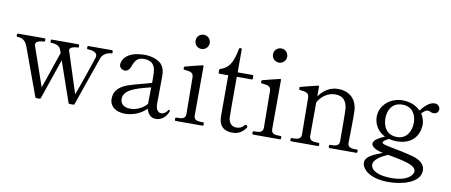

<svg xmlns="http://www.w3.org/2000/svg" viewBox="-97 -1058 3692 1572"><g transform="rotate(10 1749.5 -272.5)"><path d="M572 -480C567 -480 565 -475 565 -467C565 -458 567 -453 572 -453C599 -453 650 -446 650 -410C650 -407 649 -402 648 -398C639 -367 575 -179 535 -72L425 -412C424 -415 423 -418 423 -421C423 -445 464 -453 491 -453C496 -453 498 -458 498 -467C498 -475 496 -480 491 -480H269C263 -480 261 -475 261 -467C261 -458 263 -453 269 -453C303 -453 339 -442 349 -412L359 -384L255 -80L142 -406C141 -410 140 -414 140 -418C140 -444 177 -451 210 -453C215 -453 217 -458 217 -467C217 -475 215 -480 210 -480H-12C-18 -480 -20 -475 -20 -467C-20 -458 -18 -453 -12 -453C19 -453 54 -441 72 -391L218 8C219 12 223 14 227 14H254C258 14 262 12 263 8L378 -327L494 8C495 12 499 14 503 14H535C539 14 543 12 544 7C562 -43 675 -372 687 -402C701 -435 738 -453 769 -453C775 -453 777 -458 777 -467C777 -475 775 -480 769 -480Z M1314 -80C1312 -80 1310 -80 1307 -75C1292 -50 1271 -41 1255 -41C1246 -41 1209 -46 1209 -110C1209 -180 1211 -300 1211 -338C1211 -375 1207 -405 1185 -435C1163 -465 1103 -489 1042 -489C872 -489 855 -398 855 -376C855 -350 879 -334 902 -334C924 -334 940 -351 951 -382C967 -427 987 -455 1039 -455C1073 -455 1099 -446 1114 -428C1134 -404 1139 -379 1139 -316V-273C1052 -247 952 -228 903 -199C854 -170 835 -135 835 -87C835 -24 887 14 964 14C1024 14 1092 -10 1141 -59C1151 -18 1177 12 1219 12C1246 12 1298 -3 1321 -67C1322 -70 1322 -72 1322 -73C1322 -77 1319 -80 1314 -80ZM1000 -34C935 -34 916 -69 916 -101C916 -174 1003 -203 1138 -236C1137 -183 1136 -128 1136 -101V-98C1098 -55 1045 -34 1000 -34Z M1488 -617C1521 -617 1547 -643 1547 -676C1547 -709 1521 -735 1488 -735C1455 -735 1429 -709 1429 -676C1429 -643 1455 -617 1488 -617ZM1607 0C1612 0 1614 -5 1614 -14C1614 -23 1612 -28 1607 -28H1594C1564 -28 1529 -31 1529 -70L1530 -480C1530 -485 1527 -488 1521 -487C1491 -480 1392 -456 1378 -451C1373 -449 1373 -445 1373 -437C1373 -429 1373 -426 1382 -425C1423 -420 1457 -420 1457 -375L1460 -70C1460 -31 1426 -28 1396 -28H1383C1377 -28 1375 -23 1375 -14C1375 -5 1377 0 1383 0Z M1856 14C1903 14 1940 -6 1967 -47C1969 -50 1969 -51 1969 -54C1969 -61 1961 -69 1955 -69C1952 -69 1948 -67 1945 -63C1927 -42 1910 -33 1879 -33C1843 -33 1815 -62 1814 -108C1814 -118 1813 -153 1813 -198V-443H1937C1942 -443 1945 -446 1945 -451V-472C1945 -477 1942 -480 1937 -480H1814V-671C1814 -676 1811 -679 1806 -679H1799C1795 -679 1792 -677 1791 -671C1767 -543 1733 -504 1668 -482C1663 -481 1661 -477 1661 -473V-451C1661 -446 1664 -443 1669 -443H1742V-102C1742 -22 1785 14 1856 14Z M2132 -617C2165 -617 2191 -643 2191 -676C2191 -709 2165 -735 2132 -735C2099 -735 2073 -709 2073 -676C2073 -643 2099 -617 2132 -617ZM2251 0C2256 0 2258 -5 2258 -14C2258 -23 2256 -28 2251 -28H2238C2208 -28 2173 -31 2173 -70L2174 -480C2174 -485 2171 -488 2165 -487C2135 -480 2036 -456 2022 -451C2017 -449 2017 -445 2017 -437C2017 -429 2017 -426 2026 -425C2067 -420 2101 -420 2101 -375L2104 -70C2104 -31 2070 -28 2040 -28H2027C2021 -28 2019 -23 2019 -14C2019 -5 2021 0 2027 0Z M2872 -27C2842 -27 2808 -31 2808 -69C2808 -69 2811 -180 2811 -266C2811 -294 2811 -320 2810 -338C2806 -414 2760 -489 2647 -489C2585 -489 2533 -458 2490 -400V-480C2490 -485 2487 -488 2481 -487C2451 -480 2352 -456 2338 -451C2334 -449 2333 -447 2333 -442C2333 -434 2333 -427 2342 -426C2383 -421 2418 -420 2418 -375L2421 -69C2421 -31 2386 -27 2356 -27H2343C2337 -27 2335 -22 2335 -13C2335 -4 2337 0 2343 0H2567C2572 0 2574 -4 2574 -13C2574 -22 2572 -27 2567 -27H2554C2524 -27 2489 -31 2489 -69L2490 -350C2527 -414 2582 -441 2633 -441C2715 -441 2736 -379 2736 -319C2736 -306 2737 -282 2737 -255C2737 -178 2738 -69 2738 -69C2738 -31 2705 -27 2675 -27H2661C2656 -27 2654 -22 2654 -13C2654 -4 2656 0 2661 0H2885C2891 0 2893 -4 2893 -13C2893 -22 2891 -27 2885 -27Z M3446 -510C3402 -510 3358 -463 3334 -430C3300 -466 3248 -489 3185 -489C3082 -489 2998 -415 2998 -321C2998 -258 3032 -201 3093 -171C3044 -150 3002 -127 3002 -98C3002 -74 3033 -50 3099 -37C3018 -6 2960 18 2960 69C2960 117 3022 190 3185 190C3294 190 3447 153 3447 48C3447 -6 3399 -36 3348 -51C3294 -67 3193 -87 3149 -95C3096 -105 3082 -111 3082 -121C3082 -130 3100 -146 3130 -158C3149 -153 3170 -150 3193 -150C3356 -150 3380 -273 3380 -320C3380 -352 3370 -383 3352 -409C3366 -425 3386 -442 3400 -442C3421 -442 3429 -429 3450 -429C3481 -429 3492 -450 3492 -469C3492 -486 3478 -510 3446 -510ZM3191 -185C3100 -185 3070 -255 3070 -321C3070 -376 3096 -454 3189 -454C3274 -454 3306 -387 3306 -324C3306 -255 3271 -185 3191 -185ZM3380 67C3380 105 3325 154 3206 154C3110 154 3030 129 3030 70C3030 29 3092 -6 3144 -29C3205 -18 3276 -4 3316 10C3353 23 3380 41 3380 67Z"/></g></svg>

Font: Shippori Mincho OTF
Style: Regular
Weight: 400
Designer: FONTDASU
Foundry: FONTDASU / Google Inc. / but / Adobe
Version: Version 3.300;hotconv 1.0.109;makeotfexe 2.5.65596